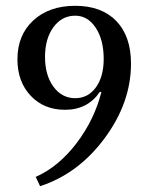

<svg xmlns="http://www.w3.org/2000/svg" viewBox="-20 -599 528 661"><path d="M239 -579Q330 -579 380.5 -526.5Q431 -474 431 -380Q431 -246 340.5 -123.5Q250 -1 118 42L103 10Q182 -25 243.5 -106Q305 -187 329 -282L324 -283Q282 -221 204 -221Q131 -221 85.5 -269.5Q40 -318 40 -395Q40 -478 94.5 -528.5Q149 -579 239 -579ZM239 -545Q193 -545 164 -505.5Q135 -466 135 -403Q135 -340 164 -300.5Q193 -261 239 -261Q283 -261 310 -298Q337 -335 337 -396Q337 -462 309.5 -503.5Q282 -545 239 -545Z"/></svg>

Font: Arapey
Style: Regular
Weight: 400
Designer: Eduardo Rodriguez Tunni
Foundry: Eduardo Rodriguez Tunni
Version: Version 4.000